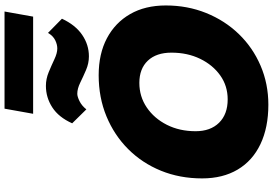

<svg xmlns="http://www.w3.org/2000/svg" viewBox="-194 -970 1175 826"><g transform="rotate(-90 393.0 -557.5)"><path d="M355 10Q257 10 185.5 -24Q114 -58 76 -122Q38 -186 38 -275Q38 -371 71 -452Q104 -533 164 -593Q224 -653 305 -686.5Q386 -720 482 -720Q574 -720 641 -684.5Q708 -649 745 -584.5Q782 -520 782 -431Q782 -338 749.5 -257.5Q717 -177 659 -117Q601 -57 523 -23.5Q445 10 355 10ZM378 -165Q436 -165 481 -197Q526 -229 552.5 -283.5Q579 -338 579 -407Q579 -472 544.5 -508.5Q510 -545 449 -545Q390 -545 343 -513Q296 -481 268.5 -426.5Q241 -372 241 -303Q241 -239 277.5 -202Q314 -165 378 -165ZM316 -1002 338 -1125H756L734 -1002ZM563 -762Q533 -762 504 -774.5Q475 -787 449.5 -799.5Q424 -812 402 -812Q390 -812 370.5 -802.5Q351 -793 335 -773L275 -834Q301 -892 343.5 -919.5Q386 -947 436 -947Q466 -947 495 -935Q524 -923 550.5 -910.5Q577 -898 597 -898Q614 -898 632.5 -907Q651 -916 664 -938L725 -878Q698 -820 655.5 -791Q613 -762 563 -762Z"/></g></svg>

Font: Livvic Black
Style: Italic
Weight: 900
Italic angle: -10°
Designer: Jacques Le Bailly, Baron von Fonthausen
Version: Version 1.001; ttfautohint (v1.8.2)